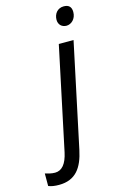

<svg xmlns="http://www.w3.org/2000/svg" viewBox="-270 -795 683 1094"><g transform="rotate(-15 71.5 -248.0)"><path d="M212 -625C240 -625 269 -650 269 -691C269 -721 254 -736 224 -736C187 -736 165 -707 165 -672C165 -643 185 -625 212 -625ZM-64 240C35 240 78 177 99 77L229 -536H142L14 69C0 134 -27 167 -68 167C-89 167 -110 161 -126 156V230C-109 237 -89 240 -64 240Z"/></g></svg>

Font: BC Sans
Style: Italic
Weight: 400
Italic angle: -12°
Designer: Monotype Design Team
Designer: Province of B.C.
Foundry: Monotype Imaging Inc.
Version: Version 2.000;GOOG;noto-source:20170915:90ef993387c0